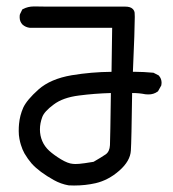

<svg xmlns="http://www.w3.org/2000/svg" viewBox="-20 -549 540 601"><path d="M45.4 -95.7Q43 -103 40.8 -114.5Q38.6 -126 38.6 -138.7Q38.6 -151.4 39.6 -161.1Q42 -187.5 52.7 -211.9Q64 -236.3 100.6 -269Q138.2 -302.2 204.6 -313.5Q266.1 -323.7 329.1 -324.2L331.1 -461.9H73.7Q60.1 -463.4 50.3 -472.2Q41.5 -481.4 41.5 -495.1Q41.5 -502 42.5 -504.4L49.8 -519.5L51.8 -520.5Q67.4 -528.8 85.9 -528.8Q86.9 -528.8 90.3 -528.8Q93.8 -528.8 126.5 -528.3Q192.9 -528.3 365.7 -528.3Q369.1 -528.3 372.1 -528.3Q388.2 -528.3 395.5 -521Q400.4 -516.1 401.4 -509.3Q401.9 -506.3 401.9 -496.1Q401.9 -458.5 396 -324.2Q397.9 -324.2 405.3 -324.2Q427.2 -324.2 460.4 -321.3L476.6 -313L477.5 -312Q485.8 -302.7 485.8 -289.6Q485.8 -286.6 484.9 -281.7L474.6 -263.2L473.1 -262.2Q460.9 -253.4 444.8 -253.4Q439.5 -253.4 435.1 -253.9Q416 -257.8 394.5 -257.8Q394 -257.8 393.6 -257.8Q391.6 -106.4 389.6 -77.6Q387.7 -44.9 353.5 -14.9Q319.3 15.1 279.3 24.4Q247.1 31.7 211.9 31.7Q197.8 31.7 194.8 31.2Q170.4 26.9 148.4 14.6Q103 -10.7 79.1 -37.1Q66.9 -51.3 56.6 -68.8Q49.8 -81.1 45.4 -95.7ZM170.9 -50.3Q192.9 -37.1 208 -36.1Q212.4 -35.6 215.8 -35.6Q219.2 -35.6 221.7 -35.9Q224.1 -36.1 227.5 -36.1Q240.7 -37.1 272.9 -42.5Q295.9 -55.7 311 -65.9Q323.2 -74.7 324.2 -94.7Q325.2 -117.7 327.1 -257.8Q275.4 -256.3 227.1 -250Q176.8 -243.7 147.9 -221.7Q118.7 -200.2 112.3 -182.6Q105 -163.1 105 -143.8Q105 -124.5 112.3 -107.4Q119.6 -90.3 134 -77.1Q148.4 -64 170.9 -50.3Z"/></svg>

Font: Bakudai
Style: Bold
Weight: 700
Version: Version 1.48